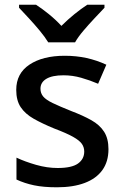

<svg xmlns="http://www.w3.org/2000/svg" viewBox="-20 -786 524 816"><path d="M441 -152Q441 -99 415 -63Q389 -27 340 -8.5Q291 10 222 10Q165 10 124.5 1.5Q84 -7 50 -23V-116Q86 -99 133 -85.5Q180 -72 225 -72Q285 -72 311.5 -91Q338 -110 338 -142Q338 -160 328 -174.5Q318 -189 290.5 -204.5Q263 -220 210 -240Q159 -261 123 -281.5Q87 -302 68 -330.5Q49 -359 49 -404Q49 -474 105.5 -511.5Q162 -549 255 -549Q304 -549 347.5 -539.5Q391 -530 432 -511L397 -430Q362 -445 325 -455.5Q288 -466 250 -466Q202 -466 177 -451Q152 -436 152 -409Q152 -390 163.5 -376Q175 -362 204 -348Q233 -334 283 -314Q333 -295 368.5 -275Q404 -255 422.5 -226Q441 -197 441 -152ZM185 -606Q171 -629 149 -655.5Q127 -682 103 -708Q79 -734 61 -753V-766H133Q159 -749 187.5 -726Q216 -703 241 -676Q268 -703 296.5 -726Q325 -749 351 -766H424V-753Q406 -734 381.5 -708Q357 -682 334.5 -655.5Q312 -629 299 -606Z"/></svg>

Font: Noto Sans Thai Medium
Style: Regular
Weight: 500
Designer: Monotype Design Team
Foundry: Monotype Imaging Inc.
Version: Version 2.001